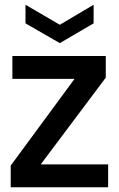

<svg xmlns="http://www.w3.org/2000/svg" viewBox="-20 -786 499 806"><path d="M25 0ZM25 0ZM434 0H25V-91L293 -455H32V-551H424V-460L151 -96H434ZM231 -605 87 -688V-766L231 -682L373 -766V-688Z"/></svg>

Font: Ulagadi Sans Medium
Style: Regular
Weight: 500
Designer: Ninad Kale (Devanagari), Jonny Pinhorn (Latin)
Foundry: Indian Type Foundry
Version: Version 3.01;March 29, 2020;FontCreator 12.0.0.2522 64-bit; 